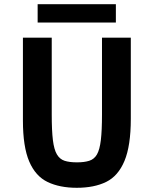

<svg xmlns="http://www.w3.org/2000/svg" viewBox="-20 -880 731 913"><path d="M345 13Q264 13 206.5 -14.5Q149 -42 119 -112Q89 -182 89 -307V-701H226V-335Q226 -259 231.5 -214Q237 -169 250.5 -146Q264 -123 287 -115.5Q310 -108 346 -108Q381 -108 404.5 -115.5Q428 -123 441 -145.5Q454 -168 459.5 -213.5Q465 -259 465 -335V-701H602V-315Q602 -187 572 -115Q542 -43 485 -15Q428 13 345 13ZM159 -773V-860H531V-773Z"/></svg>

Font: Ruda ExtraBold
Style: Regular
Weight: 800
Designer: Mariela Monsalve and Angelina Sanchez
Foundry: Mariela Monsalve and Angelina Sanchez
Version: Version 2.000